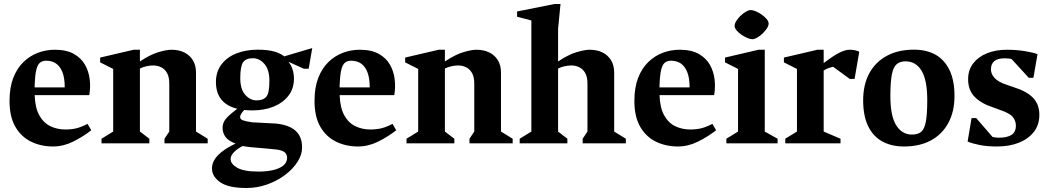

<svg xmlns="http://www.w3.org/2000/svg" viewBox="-20 -713 5225 955"><path d="M243.4 15.6Q183.9 15.6 134.7 -8.3Q85.5 -32.3 56.4 -82.3Q27.4 -132.4 27.4 -211.1Q27.4 -277.2 45.8 -325.1Q64.3 -372.9 96.1 -404Q128 -435.1 168.4 -450.4Q208.9 -465.6 252.9 -465.6Q310.5 -465.6 347.3 -444.9Q384.1 -424.1 402.9 -390.8Q421.7 -357.5 426.3 -317.8Q430.9 -278.1 424 -239.9H152.4Q154.7 -176.4 175.8 -138.8Q196.9 -101.2 230.9 -85.1Q265 -68.9 304.7 -68.9Q338.2 -68.9 363.2 -75.7Q388.1 -82.5 415.4 -97L433.9 -65Q392.2 -32.6 343.6 -8.5Q295 15.6 243.4 15.6ZM152.1 -278.3H302Q302 -325.5 290.3 -354.6Q278.6 -383.6 258.3 -397.3Q238 -411 210.1 -411Q190.9 -411 178.4 -400.9Q166 -390.8 159.8 -362.4Q153.6 -334 152.1 -278.3Z M484.9 0V-22.9L543 -58.7V-370.1L478.1 -402.9V-426.6L644.9 -465.6H675.9V-407.2Q727.1 -441.5 768.1 -453.6Q809.1 -465.6 832.7 -465.6Q869.4 -465.6 896.7 -452.1Q924.1 -438.5 939.5 -413.2Q954.9 -387.9 954.9 -351.6V-58.7L1013 -22.9V0H798.1V-22.9L822 -58.7V-297.1Q822 -330.3 810.8 -349.9Q799.5 -369.6 781.3 -378.5Q763 -387.4 741.9 -387.4Q725.9 -387.4 708.4 -383.5Q690.9 -379.6 675.9 -372.1V-58.7L722.9 -22.9V0Z M1205.6 222.1Q1115.8 222.1 1075 193.2Q1034.3 164.4 1034.3 124.9Q1034.3 102.6 1046.6 81.8Q1059 61 1084.9 40.8Q1110.9 20.6 1151.5 1.2Q1115.9 -12.3 1101.5 -32.1Q1087.1 -51.9 1087.1 -77Q1087.1 -103 1104 -122.7Q1120.9 -142.4 1160.1 -171.9Q1127.4 -179.8 1103.3 -196.8Q1079.3 -213.9 1066.6 -241Q1054 -268.1 1054 -304.9Q1054 -356 1081.3 -392.2Q1108.5 -428.4 1155.4 -447.1Q1202.4 -465.9 1261.9 -465.9Q1308.2 -465.9 1340.7 -457.6Q1373.2 -449.2 1393.7 -432.6L1533.1 -474.1L1515.4 -371H1491.5L1414.4 -405.8Q1427.9 -389.9 1435 -368.2Q1442.1 -346.5 1442.1 -321.6Q1442.1 -272.5 1415 -237.3Q1387.9 -202 1341.3 -182.9Q1294.7 -163.9 1234.9 -163.9Q1224.5 -163.9 1214.2 -164.5Q1204 -165.1 1194.5 -165.8Q1184.8 -155.4 1179.5 -146.6Q1174.3 -137.7 1174.3 -131Q1174.3 -120 1187.7 -114.7Q1201.1 -109.4 1234.4 -104.6L1354 -98.4Q1396.9 -93.6 1425.3 -79.4Q1453.7 -65.2 1468.2 -40.5Q1482.6 -15.7 1482.6 21Q1482.6 56.5 1459.7 92.2Q1436.9 127.9 1398.1 157.1Q1359.4 186.2 1309.5 204.2Q1259.6 222.1 1205.6 222.1ZM1265.6 140.4Q1305.6 140.4 1337.7 133.2Q1369.7 126 1388.9 110.6Q1408 95.2 1408 71.9Q1408 56 1397.4 45.7Q1386.9 35.4 1358.2 31Q1330.1 27.9 1297.6 25Q1265.1 22.1 1233.3 19.6Q1220.6 18.2 1209.3 16.9Q1197.9 15.5 1187.1 13.2Q1160.6 26.7 1143.9 43.7Q1127.1 60.6 1127.1 77.8Q1127.1 102.6 1160.1 121.5Q1193.1 140.4 1265.6 140.4ZM1255.9 -213.7Q1289.9 -213.7 1304.9 -232.2Q1320 -250.7 1320 -311Q1320 -366.6 1295.2 -395Q1270.4 -423.4 1237.7 -423.4Q1203.4 -423.4 1189.2 -403.4Q1175.1 -383.4 1175.1 -324.4Q1175.1 -268.5 1200 -241.1Q1224.9 -213.7 1255.9 -213.7Z M1760.4 15.6Q1700.9 15.6 1651.7 -8.3Q1602.5 -32.3 1573.4 -82.3Q1544.4 -132.4 1544.4 -211.1Q1544.4 -277.2 1562.8 -325.1Q1581.3 -372.9 1613.1 -404Q1645 -435.1 1685.4 -450.4Q1725.9 -465.6 1769.9 -465.6Q1827.5 -465.6 1864.3 -444.9Q1901.1 -424.1 1919.9 -390.8Q1938.7 -357.5 1943.3 -317.8Q1947.9 -278.1 1941 -239.9H1669.4Q1671.7 -176.4 1692.8 -138.8Q1713.9 -101.2 1747.9 -85.1Q1782 -68.9 1821.7 -68.9Q1855.2 -68.9 1880.2 -75.7Q1905.1 -82.5 1932.4 -97L1950.9 -65Q1909.2 -32.6 1860.6 -8.5Q1812 15.6 1760.4 15.6ZM1669.1 -278.3H1819Q1819 -325.5 1807.3 -354.6Q1795.6 -383.6 1775.3 -397.3Q1755 -411 1727.1 -411Q1707.9 -411 1695.4 -400.9Q1683 -390.8 1676.8 -362.4Q1670.6 -334 1669.1 -278.3Z M2001.9 0V-22.9L2060 -58.7V-370.1L1995.1 -402.9V-426.6L2161.9 -465.6H2192.9V-407.2Q2244.1 -441.5 2285.1 -453.6Q2326.1 -465.6 2349.7 -465.6Q2386.4 -465.6 2413.7 -452.1Q2441.1 -438.5 2456.5 -413.2Q2471.9 -387.9 2471.9 -351.6V-58.7L2530 -22.9V0H2315.1V-22.9L2339 -58.7V-297.1Q2339 -330.3 2327.8 -349.9Q2316.5 -369.6 2298.3 -378.5Q2280 -387.4 2258.9 -387.4Q2242.9 -387.4 2225.4 -383.5Q2207.9 -379.6 2192.9 -372.1V-58.7L2239.9 -22.9V0Z M2564.9 0V-22.9L2623 -58.7V-611.1L2552 -629.9V-656L2737 -693H2768L2755.9 -570.4V-407.2Q2807.1 -441.5 2848.1 -453.6Q2889.1 -465.6 2912.7 -465.6Q2949.4 -465.6 2976.7 -452.1Q3004.1 -438.5 3019.5 -413.2Q3034.9 -387.9 3034.9 -351.6V-58.7L3093 -22.9V0H2878.1V-22.9L2902 -58.7V-297.1Q2902 -330.3 2890.8 -349.9Q2879.5 -369.6 2861.3 -378.5Q2843 -387.4 2821.9 -387.4Q2805.9 -387.4 2788.4 -383.5Q2770.9 -379.6 2755.9 -372.1V-58.7L2802.1 -22.9V0Z M3351.4 15.6Q3291.9 15.6 3242.7 -8.3Q3193.5 -32.3 3164.4 -82.3Q3135.4 -132.4 3135.4 -211.1Q3135.4 -277.2 3153.8 -325.1Q3172.3 -372.9 3204.1 -404Q3236 -435.1 3276.4 -450.4Q3316.9 -465.6 3360.9 -465.6Q3418.5 -465.6 3455.3 -444.9Q3492.1 -424.1 3510.9 -390.8Q3529.7 -357.5 3534.3 -317.8Q3538.9 -278.1 3532 -239.9H3260.4Q3262.7 -176.4 3283.8 -138.8Q3304.9 -101.2 3338.9 -85.1Q3373 -68.9 3412.7 -68.9Q3446.2 -68.9 3471.2 -75.7Q3496.1 -82.5 3523.4 -97L3541.9 -65Q3500.2 -32.6 3451.6 -8.5Q3403 15.6 3351.4 15.6ZM3260.1 -278.3H3410Q3410 -325.5 3398.3 -354.6Q3386.6 -383.6 3366.3 -397.3Q3346 -411 3318.1 -411Q3298.9 -411 3286.4 -400.9Q3274 -390.8 3267.8 -362.4Q3261.6 -334 3260.1 -278.3Z M3592.9 0V-22.9L3651 -58.7V-370.1L3586.1 -402.9V-426.6L3752.9 -465.6H3783.9V-58.7L3847.7 -22.9V0ZM3722.9 -517.9Q3712.5 -517.9 3697.4 -524.1Q3682.4 -530.3 3668 -540.2Q3653.6 -550.1 3643.8 -561.8Q3633.9 -573.5 3633.9 -584.3Q3633.9 -595 3642.1 -608.5Q3650.4 -622 3663.3 -634.4Q3676.3 -646.7 3690 -654.9Q3703.7 -663 3714.1 -663Q3724.1 -663 3739.2 -656.8Q3754.2 -650.6 3768.8 -640.4Q3783.4 -630.1 3793.2 -618.4Q3803.1 -606.8 3803.1 -595.4Q3803.1 -584.6 3794.4 -571.4Q3785.6 -558.3 3772.7 -545.9Q3759.7 -533.5 3746 -525.7Q3732.2 -517.9 3722.9 -517.9Z M3885.9 0V-22.9L3944 -58.7V-370.1L3879.1 -402.9V-426.6L4045.9 -465.6H4076.9V-399Q4124.2 -435.4 4154.1 -450.5Q4184 -465.6 4206 -465.6Q4235 -465.6 4254 -455.6L4230.6 -320.4H4206.7L4123.7 -381Q4115.6 -379.3 4102.2 -374.7Q4088.9 -370.1 4076.9 -362.1V-58.7L4160.7 -22.9V0Z M4476 15.6Q4412.8 15.6 4367.2 -10.2Q4321.6 -36 4297.4 -87Q4273.3 -138 4273.3 -213.9Q4273.3 -292.1 4303.9 -348.5Q4334.6 -404.9 4391.3 -435.4Q4448 -466 4525.9 -466Q4589.5 -466 4634.4 -440.2Q4679.2 -414.4 4703.4 -363.2Q4727.6 -312 4727.6 -236.1Q4727.6 -158.2 4697.2 -101.9Q4666.9 -45.5 4610.9 -14.9Q4554.9 15.6 4476 15.6ZM4516 -43.6Q4545 -43.6 4561.5 -57Q4578 -70.4 4585.1 -107.7Q4592.1 -145.1 4592.1 -215.9Q4592.1 -313.9 4564 -360.9Q4535.9 -407.9 4484.3 -407.9Q4456.9 -407.9 4440.2 -393.9Q4423.5 -379.9 4416.1 -342.6Q4408.7 -305.3 4408.7 -234.1Q4408.7 -136.1 4437.7 -89.9Q4466.6 -43.6 4516 -43.6Z M4939.7 15.6Q4890 15.6 4853.4 8.4Q4816.9 1.2 4792.9 -8.8L4812.5 -125.9H4835.4L4916.7 -32Q4922 -30.6 4930.5 -29.3Q4939 -28 4948.1 -28Q4988.9 -28 5010.9 -41.9Q5032.9 -55.8 5032.9 -88.4Q5032.9 -112.9 5017.1 -131.8Q5001.3 -150.8 4949 -168L4921.1 -178.4Q4860.1 -198 4827.8 -231.3Q4795.4 -264.5 4795.4 -319Q4795.4 -365.1 4820.8 -397.9Q4846.1 -430.7 4889.6 -448.2Q4933.1 -465.6 4987.7 -465.6Q5035.4 -465.6 5077.9 -458.6Q5120.5 -451.6 5140.5 -443.6L5120.2 -326.1H5097L5012 -418.9Q5007 -420.9 4998.1 -421.9Q4989.2 -423 4977.4 -423Q4908.9 -423 4908.9 -368.1Q4908.9 -344.2 4927.7 -324.4Q4946.5 -304.5 4988 -291.1L5020.1 -279.9Q5086.6 -259.6 5118.2 -226.6Q5149.7 -193.6 5149.7 -141.9Q5149.7 -91.6 5121.9 -56.4Q5094.1 -21.3 5046.9 -2.8Q4999.6 15.6 4939.7 15.6Z"/></svg>

Font: Ancizar Serif Light
Style: Regular
Weight: 300
Designer: Cesar Puertas, Viviana Monsalve, Julian Moncada, Julian Prieto, Jose Castro, Felipe Aragon, Mariel Hernandez, Sara Alarc
Version: Version 8.100